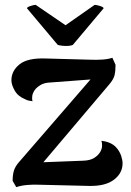

<svg xmlns="http://www.w3.org/2000/svg" viewBox="-20 -761 540 791"><path d="M47 10 32 -16Q32 -41 37.5 -58.5Q43 -76 59 -94L367 -450L385 -436L185 -421Q162 -420 146.5 -410.5Q131 -401 123 -390Q115 -378 113 -366.5Q111 -355 114 -344Q106 -345 98.5 -346.5Q91 -348 84 -352Q54 -364 40.5 -388Q27 -412 27 -430Q27 -469 60.5 -496Q94 -523 170 -520L352 -515Q377 -514 401 -515.5Q425 -517 443 -523L456 -494Q456 -469 452 -451.5Q448 -434 429 -412L137 -67L117 -91L324 -99Q352 -100 369 -111Q386 -122 394 -137Q400 -148 400.5 -159.5Q401 -171 398 -181Q415 -179 428 -174Q449 -166 461.5 -150.5Q474 -135 479.5 -118Q485 -101 485 -88Q485 -48 450 -21Q415 6 349 5L140 0Q118 -1 93 1Q68 3 47 10ZM127 -741 250 -657 370 -741Q377 -741 391.5 -736.5Q406 -732 407 -727L280 -576Q274 -573 262 -572Q250 -571 237 -572.5Q224 -574 218 -576L91 -727Q92 -732 106 -736.5Q120 -741 127 -741Z"/></svg>

Font: Arima SemiBold
Style: Regular
Weight: 600
Designer: Joana Correia and Natanael Gama
Foundry: NDISCOVER
Version: Version 1.101;gftools[0.9.23]